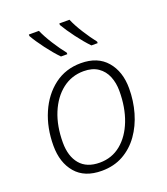

<svg xmlns="http://www.w3.org/2000/svg" viewBox="-141 -865 846 972"><g transform="rotate(-20 282.0 -378.5)"><path d="M240.7 8.8Q148.4 8.8 100.6 -47.1Q52.7 -103 52.7 -194.3Q52.7 -290.5 86.7 -368.9Q120.6 -447.3 181.9 -493.7Q243.2 -540 325.2 -540Q415.5 -540 463.9 -483.6Q512.2 -427.2 512.2 -336.9Q512.2 -269.5 494.4 -207.5Q476.6 -145.5 441.9 -96.7Q407.2 -47.9 356.7 -19.5Q306.2 8.8 240.7 8.8ZM245.1 -33.7Q310.5 -33.7 359.1 -73.5Q407.7 -113.3 434.6 -182.9Q461.4 -252.4 461.4 -341.3Q461.4 -384.3 447 -419.7Q432.6 -455.1 402.1 -476.1Q371.6 -497.1 324.7 -497.1Q259.8 -497.1 209.7 -458.3Q159.7 -419.4 131.3 -350.8Q103 -282.2 103 -192.9Q103 -119.1 138.9 -76.4Q174.8 -33.7 245.1 -33.7ZM407.2 -606Q377 -637.2 344.5 -680.7Q312 -724.1 292.5 -757.8V-766.1H347.2Q361.8 -731 389.2 -688Q416.5 -645 440.9 -614.3V-606ZM243.2 -606Q212.9 -637.2 180.2 -680.7Q147.5 -724.1 128.4 -757.8V-766.1H182.6Q197.8 -731 225.1 -688Q252.4 -645 277.3 -614.3V-606Z"/></g></svg>

Font: Open Sans Light
Style: Italic
Weight: 300
Italic angle: -12°
Designer: Monotype Design Team
Foundry: Monotype Imaging Inc.
Version: Version 3.003; ttfautohint (v1.8.4)